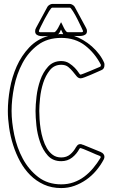

<svg xmlns="http://www.w3.org/2000/svg" viewBox="-20 -931 593 978"><path d="M420 -786 419 -787Q423 -782 423 -773Q423 -761 415.5 -755.5Q408 -750 397.5 -748.5Q387 -747 376 -747.5Q365 -748 357 -748Q379 -741 403 -727Q427 -713 448 -694.5Q469 -676 485.5 -654Q502 -632 511 -610Q512 -608 512 -604.5Q512 -601 512 -599Q512 -580 497 -574Q490 -571 474.5 -564Q459 -557 442.5 -550Q426 -543 411.5 -537.5Q397 -532 391 -532Q379 -532 370 -543Q361 -554 351 -566.5Q341 -579 327.5 -590Q314 -601 292 -601Q256 -601 234 -573.5Q212 -546 200 -508.5Q188 -471 184 -431Q180 -391 180 -366Q180 -349 181.5 -324.5Q183 -300 187 -274Q191 -248 199 -222Q207 -196 219 -175.5Q231 -155 249 -142Q267 -129 292 -129Q319 -129 337.5 -144.5Q356 -160 368 -183V-182Q371 -188 376 -192.5Q381 -197 389 -197Q395 -197 403 -193L402 -194L495 -156H494Q502 -153 507 -146.5Q512 -140 512 -132Q512 -126 508 -118Q492 -88 469.5 -61.5Q447 -35 419 -15.5Q391 4 359 15.5Q327 27 292 27Q243 27 203.5 9Q164 -9 134 -39Q104 -69 82.5 -108.5Q61 -148 47 -192Q33 -236 26.5 -281Q20 -326 20 -366Q20 -419 30.5 -479Q41 -539 65 -593Q89 -647 128.5 -689Q168 -731 226 -748Q218 -748 207 -747Q196 -746 185 -747.5Q174 -749 166.5 -754.5Q159 -760 159 -772Q159 -782 163 -787L162 -786L222 -897Q225 -902 232.5 -906.5Q240 -911 246 -911H336Q342 -911 349.5 -906.5Q357 -902 360 -897ZM292 -738Q221 -738 172.5 -701.5Q124 -665 94.5 -609.5Q65 -554 52 -489Q39 -424 39 -366Q39 -310 52.5 -244.5Q66 -179 96 -123Q126 -67 174.5 -29.5Q223 8 292 8Q326 8 355.5 -2.5Q385 -13 409.5 -31.5Q434 -50 454.5 -74.5Q475 -99 492 -127Q493 -128 493 -131Q493 -135 488 -137Q484 -138 469 -144.5Q454 -151 437 -158.5Q420 -166 406 -171.5Q392 -177 390 -177L385 -174Q371 -147 347.5 -128.5Q324 -110 292 -110Q249 -110 223.5 -138.5Q198 -167 184 -207.5Q170 -248 165.5 -291.5Q161 -335 161 -366Q161 -396 166 -439Q171 -482 185 -522.5Q199 -563 225 -591.5Q251 -620 292 -620Q315 -620 332 -609Q349 -598 361 -585.5Q373 -573 380 -562Q387 -551 390 -551Q393 -551 407 -556.5Q421 -562 438 -569Q455 -576 470 -582.5Q485 -589 490 -591Q493 -593 493.5 -596Q494 -599 494 -601Q463 -661 413 -699.5Q363 -738 292 -738ZM336 -892H246Q241 -892 230 -874Q219 -856 207.5 -834.5Q196 -813 187 -794Q178 -775 178 -773Q178 -767 185 -767H257Q260 -767 265.5 -773.5Q271 -780 276 -789Q281 -798 285 -806.5Q289 -815 291 -818Q293 -815 297 -806.5Q301 -798 305.5 -789Q310 -780 315 -773.5Q320 -767 324 -767H396Q403 -767 403 -773Q403 -774 394 -793Q385 -812 374 -834Q363 -856 351.5 -874Q340 -892 336 -892ZM302 -757Q299 -763 296.5 -768.5Q294 -774 291 -780L290 -779Q285 -765 276 -756Q282 -758 288.5 -757.5Q295 -757 302 -757Z"/></svg>

Font: RonaldsonGothicLicht
Style: Regular
Weight: 400
Designer: Mr. Robertson for MacKellar, Smiths & Jordan Co. Philadelphia
Foundry: CAT-Fonts Peter Wiegel
Version: 1.000